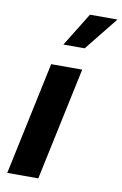

<svg xmlns="http://www.w3.org/2000/svg" viewBox="-90 -862 583 914"><g transform="rotate(10 201.0 -405.0)"><path d="M169 -648 269 -810H402L272 -648ZM12 0 128 -546H278L162 0Z"/></g></svg>

Font: Plus Jakarta Display
Style: Bold Italic
Weight: 700
Italic angle: -12°
Designer: Gumpita Rahayu
Foundry: Tokotype Studio
Version: Version 1.000;hotconv 1.0.109;makeotfexe 2.5.65596